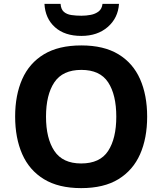

<svg xmlns="http://www.w3.org/2000/svg" viewBox="-20 -959 836 989"><path d="M738 -358Q738 -247 701.5 -164.5Q665 -82 590 -36Q515 10 398 10Q282 10 206.5 -36Q131 -82 94.5 -165Q58 -248 58 -359Q58 -469 94.5 -551.5Q131 -634 206.5 -679.5Q282 -725 399 -725Q515 -725 590 -679.5Q665 -634 701.5 -551.5Q738 -469 738 -358ZM217 -358Q217 -246 260 -181.5Q303 -117 398 -117Q495 -117 537 -181.5Q579 -246 579 -358Q579 -471 537 -535Q495 -599 399 -599Q303 -599 260 -535Q217 -471 217 -358ZM593 -939Q588 -866 535 -820Q482 -774 399 -774Q313 -774 263 -819Q213 -864 209 -939H292Q294 -911 309 -898Q324 -885 348 -881.5Q372 -878 400 -878Q424 -878 447.5 -882.5Q471 -887 488 -900Q505 -913 508 -939Z"/></svg>

Font: Noto IKEA Arabic
Style: Bold
Weight: 700
Designer: Monotype Design Team
Foundry: Monotype Imaging Inc.
Version: Version 1.200